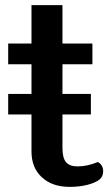

<svg xmlns="http://www.w3.org/2000/svg" viewBox="-20 -720 437 750"><path d="M383 -51Q383 -31 369 -19Q353 -6 321.5 2Q290 10 252 10Q184 10 143.5 -27.5Q103 -65 103 -128V-273H12V-353H103V-469H12V-550H103V-700H224V-550H341V-469H224V-353H335V-273H224V-141Q224 -103 238 -86.5Q252 -70 283 -70Q321 -70 362 -87Q371 -83 377 -73.5Q383 -64 383 -51Z"/></svg>

Font: Krub SemiBold
Style: Regular
Weight: 600
Version: Version 1.000; ttfautohint (v1.6)